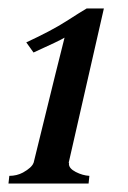

<svg xmlns="http://www.w3.org/2000/svg" viewBox="-21 -433 301 453"><path d="M129.9 0H45.9L54.2 -32.2Q126.5 -327.1 131.3 -344.2Q121.6 -337.9 58.1 -309.1L41 -333Q100.1 -360.4 134.8 -382.6Q169.4 -404.8 183.6 -413.1H224.1ZM142.1 -48.8 141.6 -46.4Q141.6 -35.6 157.7 -27.3Q173.8 -19 189.9 -18.1L188 0H-1L1 -18.1Q18.6 -18.1 33.2 -25.9Q54.2 -37.6 58.1 -48.8Z"/></svg>

Font: Niconne
Style: Regular
Weight: 400
Designer: Vernon Adams
Foundry: Vernon Adams
Version: Version 1.002